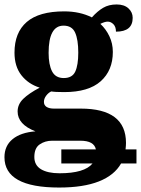

<svg xmlns="http://www.w3.org/2000/svg" viewBox="-27 -601 632 861"><path d="M-7 104Q-7 53 29.5 23Q66 -7 132 -12Q52 -43 52 -101Q52 -133 77 -157.5Q102 -182 151 -208Q100 -224 69 -263.5Q38 -303 38 -365Q38 -455 93 -502.5Q148 -550 261 -550Q331 -550 385 -523Q410 -551 435.5 -566Q461 -581 496 -581Q530 -581 549 -563.5Q568 -546 568 -521Q568 -459 493 -459Q493 -481 481.5 -492.5Q470 -504 456 -504Q443 -504 423 -494Q448 -471 463.5 -438.5Q479 -406 479 -368Q479 -285 424.5 -236.5Q370 -188 261 -188Q219 -188 203 -191Q191 -186 180.5 -172.5Q170 -159 170 -144Q170 -129 182 -121.5Q194 -114 215 -114H335Q538 -114 538 40Q538 51 536 69H585V132H516Q486 185 416.5 212.5Q347 240 238 240Q-7 240 -7 104ZM324 -365Q324 -423 310 -454.5Q296 -486 258 -486Q191 -486 191 -364Q191 -311 206.5 -281Q222 -251 259 -251Q297 -251 310.5 -280Q324 -309 324 -365ZM388 132H248V69H403Q395 30 333 30H207Q175 30 151 46.5Q127 63 127 103Q127 140 157 158Q187 176 240 176Q352 176 388 132Z"/></svg>

Font: Noto Serif ExtraBold
Style: Regular
Weight: 800
Designer: Monotype Design Team
Foundry: Monotype Imaging Inc.
Version: Version 1.001